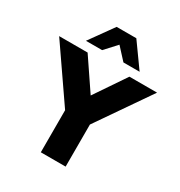

<svg xmlns="http://www.w3.org/2000/svg" viewBox="-255 -1087 1154 1233"><g transform="rotate(30 322.0 -470.5)"><path d="M230 0V-312L-41 -705H170L325 -476L480 -705H685L414 -312V0ZM123 -765 249 -941H395L521 -765H401L322 -851L243 -765Z"/></g></svg>

Font: Nunito Sans Black
Style: Regular
Weight: 900
Designer: Vernon Adams
Foundry: Vernon Adams
Version: Version 3.006; ttfautohint (v1.8.3)